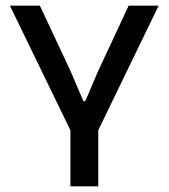

<svg xmlns="http://www.w3.org/2000/svg" viewBox="-20 -659 596 679"><path d="M235 -186 15 -639H121L230 -406.5L275 -301H281.5L326.5 -406.5L435 -639H541L321.5 -186ZM229 0V-279H327.5V0Z"/></svg>

Font: Anek Tamil Medium Medium
Style: Regular
Weight: 500
Version: Version 1.003